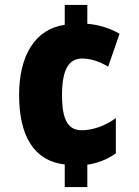

<svg xmlns="http://www.w3.org/2000/svg" viewBox="-20 -744 562 774"><path d="M332 -648V-724H241V-644C122 -627 57 -521 57 -361C57 -196 117 -95 241 -81V10H332V-80C374 -86 416 -103 447 -126V-268C405 -237 354 -219 310 -219C256 -219 230 -257 230 -361C230 -468 260 -508 311 -508C344 -508 381 -497 416 -475L462 -608C424 -630 376 -645 332 -648Z"/></svg>

Font: Noto Sans Devanagari UI Condensed Black
Style: Regular
Weight: 900
Width: 3
Designer: Jelle Bosma - Monotype Design Team
Foundry: Monotype Imaging Inc.
Version: Version 2.004